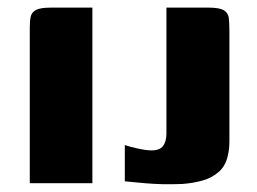

<svg xmlns="http://www.w3.org/2000/svg" viewBox="-20 -480 674 503"><path d="M58 0Q58 -102 58 -204Q58 -306 58 -408Q58 -425 60.5 -436.5Q63 -448 74.5 -454Q86 -460 112 -460H222V0ZM581 -149Q581 -131 581 -111Q581 -91 578 -78Q573 -48 554.5 -31Q536 -14 510.5 -7Q485 0 457 2Q428 3 405.5 2.5Q383 2 360 0Q337 -2 307 -5V-100Q318 -96 340.5 -91Q363 -86 377 -86Q399 -86 407.5 -98Q416 -110 416 -130V-460H527Q555 -460 566.5 -453Q578 -446 579.5 -432.5Q581 -419 581 -399Z"/></svg>

Font: Genos
Style: Bold
Weight: 700
Designer: Robert E. Leuschke
Foundry: Robert E. Leuschke
Version: Version 1.010